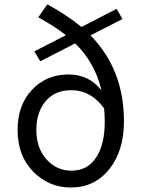

<svg xmlns="http://www.w3.org/2000/svg" viewBox="-20 -836 647 869"><path d="M302.7 -63.5Q376 -63.5 415 -123Q454.1 -182.6 454.1 -283.2Q454.1 -316.4 451.2 -345.7Q391.6 -427.7 302.7 -427.7Q228.5 -427.7 186.5 -377.9Q144.5 -328.1 144.5 -248Q144.5 -166 190.4 -114.7Q236.3 -63.5 302.7 -63.5ZM534.2 -750 389.6 -675.8Q541 -521.5 541 -287.1Q541 -153.3 474.6 -70.3Q408.2 12.7 300.8 12.7Q201.2 12.7 130.4 -59.1Q59.6 -130.9 59.6 -248Q59.6 -360.4 125 -429.7Q190.4 -499 290 -499Q382.8 -499 439.5 -426.8Q409.2 -553.7 320.3 -639.6L162.1 -558.6L135.7 -603.5L278.3 -676.8Q233.4 -712.9 153.3 -757.8L194.3 -816.4Q285.2 -766.6 348.6 -713.9L507.8 -795.9Z"/></svg>

Font: irohakakuC Regular
Style: Regular
Weight: 400
Designer: [Source Han Sans]
Ryoko NISHIZUKA Ë•øÂ°öÊ∂ºÂ≠ê (kana & ideographs); Paul D. Hunt (Latin, Greek & Cyrillic); Wenlong ZHAN
Version: Version 1.001.20160904